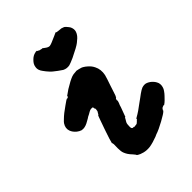

<svg xmlns="http://www.w3.org/2000/svg" viewBox="-214 -820 974 974"><g transform="rotate(-45 273.5 -332.5)"><path d="M285 -493Q293 -494 294 -494Q297 -494 308 -491Q324 -488 334 -481Q341 -477 351 -468Q366 -455 374 -438Q388 -411 381 -376Q376 -357 363 -320Q361 -313 355.5 -297Q350 -281 348.5 -276Q347 -271 345 -265.5Q343 -260 341.5 -258.5Q340 -257 340 -256.5Q340 -256 339.5 -255Q339 -254 339 -254Q337 -255 335 -251L333 -243L334 -241Q335 -242 334 -239Q334 -238 333.5 -235Q333 -232 330.5 -225.5Q328 -219 326 -215Q325 -209 315 -183Q307 -160 305.5 -157.5Q304 -155 304 -153L302 -152V-154L301 -153Q300 -152 298 -147.5Q296 -143 295 -142Q294 -141 292 -137Q290 -133 288 -130Q284 -122 284 -104Q284 -95 285 -93Q287 -88 291 -87Q293 -86 297 -87Q299 -87 299 -86Q299 -85 304 -85Q307 -86 309 -86Q313 -86 317.5 -87Q322 -88 322 -90Q322 -90 323 -90.5Q324 -91 325 -92Q326 -93 326 -93L327 -94Q328 -95 330 -96.5Q332 -98 331.5 -98.5Q331 -99 332 -99Q336 -101 337 -104Q338 -105 337 -105.5Q336 -106 336 -106.5Q336 -107 341 -110Q370 -126 406 -154Q417 -162 425.5 -168Q434 -174 443 -181Q460 -193 470 -197Q485 -202 498 -199Q508 -196 518 -189Q533 -178 541 -163Q543 -159 545 -154Q550 -136 541 -116Q536 -107 528 -97Q525 -94 520 -88Q514 -81 503.5 -71Q493 -61 489 -59Q488 -58 486.5 -57Q485 -56 484.5 -57Q484 -58 482.5 -57.5Q481 -57 478.5 -56Q476 -55 475.5 -55Q475 -55 473 -54Q467 -51 467 -49Q467 -48 465 -46Q462 -43 462 -41Q462 -40 463 -40L462 -39Q460 -37 459 -36Q453 -29 415 -8Q377 13 352 21Q350 22 341 26Q309 38 285 42Q262 45 242 40Q223 35 212 28Q211 26 208 24L206 22Q208 22 204 18Q200 14 200.5 13.5Q201 13 195 7Q186 -2 178 -14Q172 -24 169 -32Q164 -44 164 -67Q164 -83 164.5 -89.5Q165 -96 164.5 -96.5Q164 -97 164 -99.5Q164 -102 163.5 -104Q163 -106 162 -106L161 -105L162 -109Q166 -127 181 -170Q184 -179 187.5 -189Q191 -199 195 -210Q198 -219 202 -230Q205 -239 208.5 -248Q212 -257 213 -257Q216 -257 218 -263L219 -265L223 -271Q225 -275 225 -279Q225 -283 226 -285Q227 -291 224 -292Q223 -293 223 -296Q223 -302 221 -304Q219 -305 213 -305Q207 -305 204 -304Q196 -301 183 -293Q176 -289 171 -287Q166 -283 151 -275Q128 -261 110 -261Q104 -261 99 -262Q87 -266 77 -274Q60 -288 54 -305Q46 -327 61 -350Q64 -355 76 -366Q95 -385 130 -409Q158 -429 159 -428Q162 -426 166.5 -429Q171 -432 171 -434Q171 -435 170 -435L169 -436Q172 -439 199 -457Q238 -481 260 -489Q272 -493 285 -493ZM213 -707Q214 -708 219 -708Q224 -708 224 -707Q224 -704 231 -702Q233 -702 233 -701Q234 -699 239 -699Q241 -699 245 -697.5Q249 -696 249.5 -697Q250 -698 253.5 -696Q257 -694 263 -689Q277 -678 287 -678.5Q297 -679 338 -698Q358 -708 360 -706Q360 -706 360 -705Q359 -704 361 -703Q363 -703 365.5 -703Q368 -703 368.5 -702.5Q369 -702 376 -701.5Q383 -701 386.5 -700.5Q390 -700 392 -700Q394 -700 399 -697.5Q404 -695 406 -695Q409 -694 417 -685Q425 -676 429 -669Q437 -651 432 -636Q429 -627 424 -620Q416 -608 395 -592Q380 -580 326 -554Q299 -542 288 -539Q268 -535 250 -544Q243 -548 227 -560Q201 -579 193 -589Q190 -592 182.5 -601Q175 -610 172 -615Q165 -624 162 -633Q158 -645 161 -657Q163 -672 178 -687Q194 -704 213 -707Z"/></g></svg>

Font: TT2020 Style B
Style: Italic
Weight: 400
Italic angle: -15°
Version: Version 0.2.000